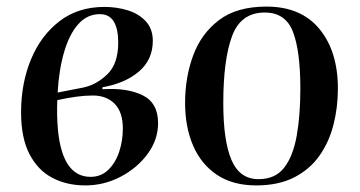

<svg xmlns="http://www.w3.org/2000/svg" viewBox="-20 -549 1092 583"><path d="M239 14Q183 14 139 -9Q95 -32 69.5 -81Q44 -130 44 -208Q44 -296 74 -368.5Q104 -441 160.5 -484.5Q217 -528 297 -528Q335 -528 368.5 -517.5Q402 -507 423 -484Q444 -461 444 -425Q444 -368 402 -332Q360 -296 291 -284V-278Q365 -283 412.5 -260Q460 -237 460 -175Q460 -125 428.5 -82Q397 -39 346.5 -12.5Q296 14 239 14ZM155 -268 232 -283Q272 -291 305.5 -323Q339 -355 339 -420Q339 -461 325.5 -483.5Q312 -506 283 -506Q245 -506 218 -476Q191 -446 175 -392Q159 -338 155 -268ZM255 -12Q287 -12 309 -33.5Q331 -55 342 -88.5Q353 -122 353 -158Q353 -209 328 -234Q303 -259 262 -259Q239 -259 212.5 -255.5Q186 -252 154 -245Q153 -221 153.5 -198.5Q154 -176 156 -154Q170 -12 255 -12Z M758 14Q687 14 639 -18Q591 -50 566.5 -106.5Q542 -163 542 -237Q542 -314 566.5 -380.5Q591 -447 645 -488Q699 -529 789 -529Q894 -529 950 -461Q1006 -393 1006 -280Q1006 -223 992.5 -170Q979 -117 949.5 -75.5Q920 -34 872.5 -10Q825 14 758 14ZM765 -5Q816 -5 843 -40Q870 -75 881 -137Q892 -199 892 -280Q892 -394 869.5 -452.5Q847 -511 784 -511Q711 -511 684.5 -439Q658 -367 658 -236Q658 -121 683 -63Q708 -5 765 -5Z"/></svg>

Font: Literata 72pt Medium
Style: Italic
Weight: 500
Italic angle: -2°
Designer: Latin by Veronika Burian and Jose Scaglione. Greek by Irene Vlachou. Cyrillic by Vera Evstafieva
Foundry: TypeTogether
Version: Version 3.002